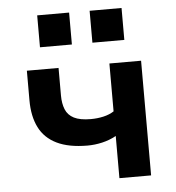

<svg xmlns="http://www.w3.org/2000/svg" viewBox="-53 -789 771 839"><g transform="rotate(-5 333.0 -370.0)"><path d="M437 0V-185Q408 -169 375.5 -161.5Q343 -154 311 -154Q229 -154 176.5 -179.5Q124 -205 99.5 -254Q75 -303 75 -373V-503H214V-382Q214 -347 224.5 -321Q235 -295 261.5 -281.5Q288 -268 335 -268Q364 -268 390.5 -274Q417 -280 437 -293V-503H576V0ZM371 -600V-740H511V-600ZM141 -600V-740H281V-600Z"/></g></svg>

Font: Nunito Sans 6pt
Style: Bold
Weight: 700
Version: Version 3.101;gftools[0.9.27]